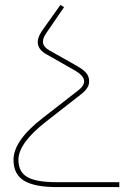

<svg xmlns="http://www.w3.org/2000/svg" viewBox="-20 -551 506 782"><path d="M466 191H211Q127 191 91 170Q55 149 55 100Q55 32 168 -56L314 -170Q342 -193 343 -216.5Q344 -240 330 -255Q316 -270 294 -282L181 -346Q137 -370 167 -414L241 -522L226 -531L150 -424Q110 -363 169 -330L285 -264Q352 -225 300 -184L156 -72Q35 21 35 100Q35 159 78 185Q121 211 211 211H466Z"/></svg>

Font: Montserrat arm Thin
Style: Regular
Weight: 250
Designer: Julieta Ulanovsky
Foundry: Julieta Ulanovsky
Version: Version 6.000;PS 006.000;hotconv 1.0.88;makeotf.lib2.5.64775